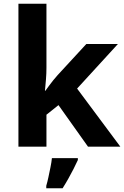

<svg xmlns="http://www.w3.org/2000/svg" viewBox="-20 -780 660 1021"><path d="M227 -420Q227 -389 224.5 -358.5Q222 -328 219 -297H221Q231 -311 241.5 -325Q252 -339 263 -353Q274 -367 286 -380L439 -546H607L390 -309L620 0H448L291 -221L227 -170V0H78V-760H227ZM394 71Q384 93 371.5 117.5Q359 142 344.5 168Q330 194 313 221H226V208Q232 188 237.5 162Q243 136 248.5 109Q254 82 256 61H394Z"/></svg>

Font: Noto Sans Balinese
Style: Regular
Weight: 400
Designer: Aditya Bayu, David Williams
Foundry: David Williams
Version: Version 2.003